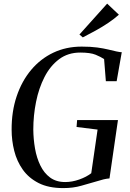

<svg xmlns="http://www.w3.org/2000/svg" viewBox="-20 -1002 698 1032"><path d="M320 9Q241 9 187.8 -18Q134.5 -45 102.5 -90.2Q70.5 -135.5 56.5 -191.2Q42.5 -247 42.5 -304.5Q42 -402.5 69.5 -484.2Q97 -566 147.2 -626Q197.5 -686 266.5 -718.8Q335.5 -751.5 419 -751.5Q467.5 -751.5 502 -746.8Q536.5 -742 561.2 -736Q586 -730 606 -725.5Q613 -724.5 619.5 -723Q626 -721.5 634.5 -721.5L607 -565.5H549L539.5 -684.5Q522.5 -696 494 -707.8Q465.5 -719.5 411.5 -719.5Q345.5 -719.5 297.8 -683.8Q250 -648 219.2 -588Q188.5 -528 173.8 -454.5Q159 -381 159 -305.5Q159.5 -254 168.2 -203.8Q177 -153.5 196.8 -112.8Q216.5 -72 249.2 -47.8Q282 -23.5 330.5 -23.5Q367.5 -23.5 406.2 -37.2Q445 -51 470.5 -71L504.5 -305.5L391.5 -319.5L394.5 -356.5H614L568.5 -43Q553.5 -42 536.2 -37.8Q519 -33.5 495 -26Q461.5 -16.5 417.5 -3.8Q373.5 9 320 9ZM425 -801 407 -816.5 556 -982.5 619 -923Q594.5 -901 562.2 -879.2Q530 -857.5 494.2 -837.8Q458.5 -818 425 -801Z"/></svg>

Font: Merriweather 120pt
Style: Italic
Weight: 400
Italic angle: -7.8°
Version: Version 2.101